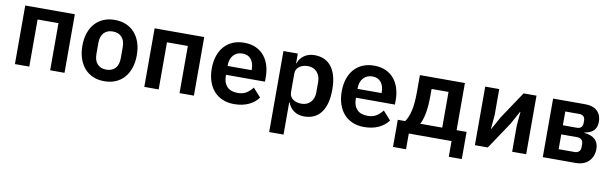

<svg xmlns="http://www.w3.org/2000/svg" viewBox="-47 -1010 5369 1685"><g transform="rotate(10 2637.5 -167.0)"><path d="M74 -522H516V0H388V-420H202V0H74Z M871 12Q815 12 770.5 -7Q726 -26 694.5 -62Q663 -98 646 -148.5Q629 -199 629 -262Q629 -325 646 -375Q663 -425 694.5 -460.5Q726 -496 770.5 -515Q815 -534 871 -534Q927 -534 972 -515Q1017 -496 1048.5 -460.5Q1080 -425 1097 -375Q1114 -325 1114 -262Q1114 -199 1097 -148.5Q1080 -98 1048.5 -62Q1017 -26 972 -7Q927 12 871 12ZM871 -91Q922 -91 951 -122Q980 -153 980 -213V-310Q980 -369 951 -400Q922 -431 871 -431Q821 -431 792 -400Q763 -369 763 -310V-213Q763 -153 792 -122Q821 -91 871 -91Z M1227 -522H1669V0H1541V-420H1355V0H1227Z M2028 12Q1970 12 1924.5 -7.5Q1879 -27 1847.5 -62.5Q1816 -98 1799 -148.5Q1782 -199 1782 -262Q1782 -324 1798.5 -374Q1815 -424 1846 -459.5Q1877 -495 1922 -514.5Q1967 -534 2024 -534Q2085 -534 2130 -513Q2175 -492 2204 -456Q2233 -420 2247.5 -372.5Q2262 -325 2262 -271V-229H1915V-216Q1915 -159 1947 -124.5Q1979 -90 2042 -90Q2090 -90 2120.5 -110Q2151 -130 2175 -161L2244 -84Q2212 -39 2156.5 -13.5Q2101 12 2028 12ZM2026 -438Q1975 -438 1945 -404Q1915 -370 1915 -316V-308H2129V-317Q2129 -371 2102.5 -404.5Q2076 -438 2026 -438Z M2375 -522H2503V-436H2507Q2521 -481 2560 -507.5Q2599 -534 2651 -534Q2751 -534 2803.5 -463.5Q2856 -393 2856 -262Q2856 -130 2803.5 -59Q2751 12 2651 12Q2599 12 2560.5 -15Q2522 -42 2507 -87H2503V200H2375ZM2610 -94Q2660 -94 2691 -127Q2722 -160 2722 -216V-306Q2722 -362 2691 -395.5Q2660 -429 2610 -429Q2564 -429 2533.5 -406Q2503 -383 2503 -345V-179Q2503 -138 2533.5 -116Q2564 -94 2610 -94Z M3186 12Q3128 12 3082.5 -7.5Q3037 -27 3005.5 -62.5Q2974 -98 2957 -148.5Q2940 -199 2940 -262Q2940 -324 2956.5 -374Q2973 -424 3004 -459.5Q3035 -495 3080 -514.5Q3125 -534 3182 -534Q3243 -534 3288 -513Q3333 -492 3362 -456Q3391 -420 3405.5 -372.5Q3420 -325 3420 -271V-229H3073V-216Q3073 -159 3105 -124.5Q3137 -90 3200 -90Q3248 -90 3278.5 -110Q3309 -130 3333 -161L3402 -84Q3370 -39 3314.5 -13.5Q3259 12 3186 12ZM3184 -438Q3133 -438 3103 -404Q3073 -370 3073 -316V-308H3287V-317Q3287 -371 3260.5 -404.5Q3234 -438 3184 -438Z M3468 -102H3534Q3563 -144 3577 -208Q3591 -272 3591 -373V-522H3992V-102H4081V140H3965V0H3584V140H3468ZM3864 -102V-420H3713V-367Q3713 -260 3700 -197.5Q3687 -135 3668 -102Z M4173 -522H4298V-289L4287 -167H4291L4352 -278L4515 -522H4630V0H4505V-233L4516 -356H4512L4451 -244L4288 0H4173Z M4778 -522H5065Q5135 -522 5172 -486.5Q5209 -451 5209 -391Q5209 -292 5101 -277V-273Q5165 -267 5197 -236Q5229 -205 5229 -153Q5229 -85 5187 -42.5Q5145 0 5070 0H4778ZM5044 -93Q5070 -93 5084 -106.5Q5098 -120 5098 -145V-173Q5098 -198 5084 -211.5Q5070 -225 5044 -225H4903V-93ZM5029 -306Q5052 -306 5065.5 -319Q5079 -332 5079 -355V-380Q5079 -403 5065.5 -416Q5052 -429 5029 -429H4903V-306Z"/></g></svg>

Font: IBMPlexSans-SemiBold
Style: Regular
Weight: 600
Designer: Mike Abbink, Paul van der Laan, Pieter van Rosmalen
Foundry: Bold Monday
Version: Version 3.1